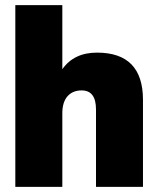

<svg xmlns="http://www.w3.org/2000/svg" viewBox="-20 -732 620 752"><path d="M540 0H356V-303.2Q356 -377.9 299.8 -377.9Q264.6 -377.9 244.4 -355Q224.1 -332 224.1 -288.1V0H40V-711.9H224.1V-460.9Q269.5 -525.9 359.9 -525.9Q540 -525.9 540 -340.8Z"/></svg>

Font: Creato Display Black
Style: Regular
Weight: 900
Version: Version 1.000